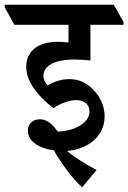

<svg xmlns="http://www.w3.org/2000/svg" viewBox="-69 -644 543 813"><path d="M279 149 340 76C296 53 246 22 215 -5C306 -12 374 -69 374 -151C374 -189 360 -225 335 -254C307 -288 271 -309 225 -309C195 -309 165 -301 133 -283C122 -293 115 -307 115 -323C115 -365 161 -392 248 -392C270 -392 294 -390 314 -388V-539H454V-551L413 -624H-49V-613L-8 -539H221V-464C204 -466 189 -467 174 -467C92 -467 42 -427 42 -361C42 -295 96 -234 157 -186C194 -210 227 -220 254 -220C288 -220 310 -202 310 -171C310 -123 244 -88 175 -87C153 -119 129 -139 100 -139C71 -139 49 -121 49 -91C49 -47 94 -16 159 -7C191 48 236 111 279 149Z"/></svg>

Font: Noto Serif Devanagari Condensed SemiBold
Style: Regular
Weight: 600
Width: 3
Designer: Universal Thirst, Indian Type Foundry and the Monotype Design Team
Foundry: Monotype Imaging Inc.
Version: Version 2.004